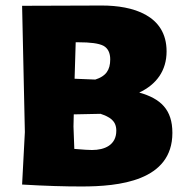

<svg xmlns="http://www.w3.org/2000/svg" viewBox="-20 -668 669 695"><path d="M484 -333C546 -362 583 -412 583 -482C583 -614 459 -648 349 -648L60 -647L70 -190L60 0C143 5 214 7 275 7C409 7 604 -12 604 -187C604 -271 562 -311 484 -333ZM355 -502C371 -493 379 -476 379 -453C379 -414 363 -392 325 -380L250 -383L254 -515H263C308 -515 338 -511 355 -502ZM313 -125C304 -125 282 -126 249 -129L246 -210L247 -254L344 -256C376 -245 401 -232 401 -195C401 -143 359 -125 313 -125Z"/></svg>

Font: Luna Sans Black
Style: Regular
Weight: 900
Designer: Juan Pablo del Peral
Foundry: Huerta Tipografica
Version: Version 2.001; ttfautohint (v1.5)